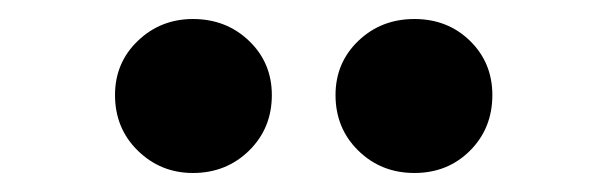

<svg xmlns="http://www.w3.org/2000/svg" viewBox="-20 -826 640 202"><path d="M183 -644Q149 -644 125 -667.5Q101 -691 101 -726Q101 -760 125 -783Q149 -806 183 -806Q218 -806 242 -783Q266 -760 266 -726Q266 -691 242 -667.5Q218 -644 183 -644ZM416 -644Q381 -644 357 -667.5Q333 -691 333 -726Q333 -760 357 -783Q381 -806 416 -806Q451 -806 474.5 -783Q498 -760 498 -726Q498 -691 474.5 -667.5Q451 -644 416 -644Z"/></svg>

Font: Qzxlaeiskcpccdgjqmyffctclhy
Style: Regular
Weight: 700
Monospace: yes
Designer: Carrois Corporate & Edenspiekermann
Foundry: Carrois Corporate GbR & Edenspiekermann AG
Version: Version 2.001